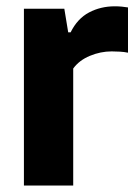

<svg xmlns="http://www.w3.org/2000/svg" viewBox="-20 -574 421 594"><path d="M54 0V-547H179L191 -474H198.5Q219.5 -516.5 255.5 -535.5Q291.5 -554.5 335 -554.5Q346 -554.5 356.8 -553.5Q367.5 -552.5 376 -551V-411Q364 -413.5 350.8 -414.2Q337.5 -415 325.5 -415Q291 -415 258 -401.2Q225 -387.5 206.5 -362V0Z"/></svg>

Font: Encode Sans SmCnd
Style: Bold
Weight: 700
Width: 4
Designer: Multiple Designers
Foundry: Impallari Type
Version: Version 3.002; ttfautohint (v1.8.3) -l 8 -r 50 -G 200 -x 14 